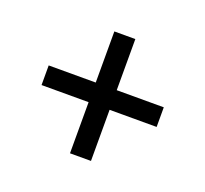

<svg xmlns="http://www.w3.org/2000/svg" viewBox="-75 -567 569 533"><g transform="rotate(20 210.0 -300.0)"><path d="M179 -120V-271H40V-329H179V-480H241V-329H380V-271H241V-120Z"/></g></svg>

Font: Ubuntu Sans Condensed
Style: Regular
Weight: 400
Width: 3
Designer: Dalton Maag Ltd
Foundry: Dalton Maag Ltd
Version: Version 1.006; ttfautohint (v1.8.4.7-5d5b)